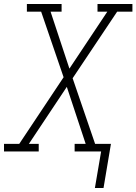

<svg xmlns="http://www.w3.org/2000/svg" viewBox="-35 -755 680 957"><path d="M481 182H438L469 0H337V-38H392L298 -322L109 -38H158V0H-15V-38H61L282 -370L170 -697H99V-735H272V-697H217L311 -413L500 -697H451V-735H625V-697H549L327 -365L439 -38H518Z"/></svg>

Font: Iosevka Etoile XLtObl
Style: Regular
Weight: 200
Italic angle: -9°
Designer: Belleve Invis
Foundry: Belleve Invis
Version: Version 15.5.2; ttfautohint (v1.8.4)